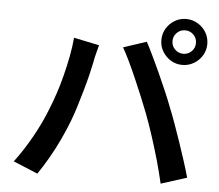

<svg xmlns="http://www.w3.org/2000/svg" viewBox="-57 -895 1114 978"><g transform="rotate(5 500.0 -405.5)"><path d="M796 -713Q796 -688 813.5 -670.5Q831 -653 856 -653Q881 -653 898.5 -670.5Q916 -688 916 -713Q916 -738 898.5 -755.5Q881 -773 856 -773Q831 -773 813.5 -755.5Q796 -738 796 -713ZM739 -713Q739 -746 755 -772.5Q771 -799 797.5 -815Q824 -831 856 -831Q888 -831 915 -815Q942 -799 958 -772.5Q974 -746 974 -713Q974 -681 958 -654.5Q942 -628 915 -612Q888 -596 856 -596Q824 -596 797.5 -612Q771 -628 755 -654.5Q739 -681 739 -713ZM199 -308Q216 -349 231.5 -395.5Q247 -442 259.5 -491.5Q272 -541 281.5 -590Q291 -639 295 -686L425 -659Q422 -645 417 -628Q412 -611 408.5 -594.5Q405 -578 403 -566Q398 -541 389 -504Q380 -467 368 -425Q356 -383 343 -340.5Q330 -298 316 -262Q298 -215 274 -164Q250 -113 222.5 -65.5Q195 -18 169 20L44 -32Q91 -94 132.5 -168.5Q174 -243 199 -308ZM693 -334Q678 -373 659.5 -417.5Q641 -462 621.5 -507Q602 -552 583 -591.5Q564 -631 548 -659L666 -698Q681 -670 700.5 -629.5Q720 -589 740.5 -544Q761 -499 780 -454.5Q799 -410 813 -373Q827 -339 843 -294Q859 -249 875.5 -201Q892 -153 906.5 -107.5Q921 -62 931 -26L799 16Q786 -41 769 -101Q752 -161 732.5 -221Q713 -281 693 -334Z"/></g></svg>

Font: Noto Sans SC Thin SemiBold
Style: Regular
Weight: 600
Version: Version 2.004-H2;hotconv 1.0.118;makeotfexe 2.5.65603